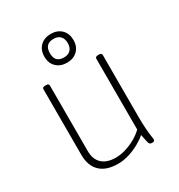

<svg xmlns="http://www.w3.org/2000/svg" viewBox="-176 -856 910 978"><g transform="rotate(-30 278.5 -366.5)"><path d="M234 6Q166 6 130 -28.5Q94 -63 94 -128V-513Q94 -519 98 -522Q102 -525 111 -525H115Q124 -525 128 -522Q132 -519 132 -513V-128Q132 -79 160 -53Q188 -27 240 -27Q268 -27 298 -36Q328 -45 356.5 -61Q385 -77 405 -97V-513Q405 -519 409 -522Q413 -525 422 -525H426Q435 -525 439 -522Q443 -519 443 -513V-150Q443 -106 445.5 -76.5Q448 -47 450.5 -31.5Q453 -16 453 -12Q453 -9 452 -6.5Q451 -4 449 -2.5Q447 -1 444 -0.5Q441 0 437 0Q429 0 424.5 -3.5Q420 -7 417 -20.5Q414 -34 408 -63Q392 -48 364 -32Q336 -16 302.5 -5Q269 6 234 6ZM267 -570Q228 -570 204.5 -593Q181 -616 181 -654Q181 -693 204.5 -716Q228 -739 267 -739Q305 -739 328.5 -716Q352 -693 352 -654Q352 -616 328.5 -593Q305 -570 267 -570ZM266 -601Q292 -601 305.5 -615.5Q319 -630 319 -655Q319 -681 305.5 -695.5Q292 -710 266 -710Q214 -710 214 -655Q214 -601 266 -601Z"/></g></svg>

Font: Asap Thin
Style: Regular
Weight: 250
Designer: Pablo Cosgaya
Foundry: Omnibus-Type
Version: Version 3.001